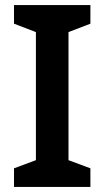

<svg xmlns="http://www.w3.org/2000/svg" viewBox="-20 -734 410 754"><path d="M335 0H35V-73L121 -105V-608L35 -641V-714H335V-641L249 -608V-105L335 -73Z"/></svg>

Font: Noto Sans Malayalam SemiBold
Style: Regular
Weight: 600
Designer: Jelle Bosma - Monotype Design Team
Foundry: Monotype Imaging Inc.
Version: Version 2.104; ttfautohint (v1.8.4.7-5d5b)